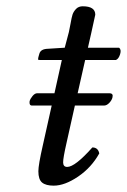

<svg xmlns="http://www.w3.org/2000/svg" viewBox="-20 -581 404 611"><path d="M186 -429.2 199.2 -479Q201.2 -486.8 204.6 -506.3Q208 -525.9 210.9 -534.9Q213.9 -543.9 221.9 -552.5Q230 -561 243.2 -561Q283.2 -561 283.2 -534.2Q283.2 -532.2 270 -474.1L259.8 -429.2H358.9Q366.7 -423.3 362.3 -408.7Q357.9 -394 349.1 -390.1H251L227.1 -284.2H328.1Q341.3 -284.2 337.9 -271Q335.9 -262.2 327.9 -253.7Q319.8 -245.1 311 -245.1H218.3L191.9 -127Q180.7 -78.1 180.9 -64Q181.2 -49.8 193.8 -49.8Q218.8 -49.8 273.9 -111.8Q292 -111.8 295.9 -92.8Q271 -47.9 228.5 -19Q186 9.8 150.9 9.8Q126 9.8 114 0Q102.1 -9.8 102.1 -36.1Q102.1 -56.2 116.2 -118.2L144.5 -245.1H82Q72.3 -245.1 74.2 -258.8Q76.2 -266.6 83.5 -275.4Q90.8 -284.2 98.1 -284.2H153.3L176.8 -390.1H106.9Q101.1 -390.1 101.1 -392.1Q101.1 -397 105 -409.2Q108.9 -425.3 132.8 -425.8Z"/></svg>

Font: Linux Libertine
Style: Italic
Weight: 400
Italic angle: -12°
Designer: Philipp H. Poll
Foundry: Philipp H. Poll
Version: Version 5.1.6 ; ttfautohint (v0.9)